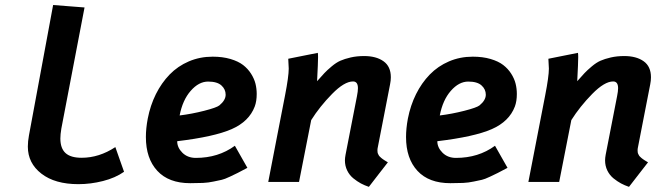

<svg xmlns="http://www.w3.org/2000/svg" viewBox="-20 -724 2628 764"><path d="M316.4 -694.3 224.1 -212.4Q220.2 -189 220.2 -172.9Q220.2 -133.8 240.7 -115Q261.2 -96.2 304.7 -96.2Q374.5 -96.2 439 -138.7Q444.8 -122.1 456.3 -89.4Q467.8 -56.6 473.6 -40.5Q439 -16.1 389.9 -3.7Q340.8 8.8 292 8.8Q198.7 8.8 144.8 -33Q90.8 -74.7 90.8 -140.6Q90.8 -161.6 95.2 -185.1Q111.3 -271.5 143.3 -444.6Q175.3 -617.7 191.4 -704.1Q211.9 -702.1 253.7 -699.2Q295.4 -696.3 316.4 -694.3Z M694.8 -264.6Q743.2 -270.5 792.7 -283.2Q842.3 -295.9 853 -304.7Q877.9 -325.2 877.9 -347.2Q877.9 -368.7 861.1 -384Q844.2 -399.4 808.1 -399.4Q771 -399.4 738.8 -362.5Q706.5 -325.7 694.8 -264.6ZM826.2 -498.5Q865.7 -498.5 897 -489.3Q928.2 -480 947.3 -465.3Q966.3 -450.7 979 -430.7Q991.7 -410.6 996.6 -390.9Q1001.5 -371.1 1001.5 -350.1Q1001.5 -321.3 993.7 -300.3Q971.2 -240.7 901.9 -210.2Q832.5 -179.7 685.1 -162.1Q685.1 -136.7 705.8 -116.2Q726.6 -95.7 759.3 -95.7Q848.6 -95.7 914.6 -144L964.4 -56.2Q934.1 -40 925.8 -35.9Q917.5 -31.7 895.3 -21.2Q873 -10.7 862.3 -8.5Q851.6 -6.3 830.3 -1.7Q809.1 2.9 787.6 3.9Q766.1 4.9 736.8 4.9Q651.4 4.9 606 -44.2Q560.5 -93.3 560.5 -178.7Q560.5 -212.9 567.9 -252Q578.1 -304.7 600.3 -349.4Q622.6 -394 655 -427.5Q687.5 -460.9 731.4 -479.7Q775.4 -498.5 826.2 -498.5Z M1241.7 -400.9Q1260.3 -421.9 1270.8 -433.1Q1281.2 -444.3 1299.6 -459.7Q1317.9 -475.1 1334.5 -482.4Q1351.1 -489.7 1375.5 -495.4Q1399.9 -501 1428.7 -501Q1477.1 -501 1506.1 -480.2Q1535.2 -459.5 1535.2 -416.5Q1535.2 -403.3 1532.2 -388.7Q1523.9 -346.2 1507.6 -262.2Q1491.2 -178.2 1482.9 -135.7Q1481.9 -131.8 1481.9 -125.5Q1481.9 -121.6 1482.4 -117.9Q1482.9 -114.3 1484.6 -111.1Q1486.3 -107.9 1487.5 -105.5Q1488.8 -103 1492.2 -100.1Q1495.6 -97.2 1497.1 -95.5Q1498.5 -93.8 1503.2 -90.8Q1507.8 -87.9 1509.3 -86.7Q1510.7 -85.4 1516.4 -82.3Q1522 -79.1 1523.4 -78.1Q1510.7 -62 1485.6 -29.5Q1460.4 2.9 1447.8 19.5Q1430.7 13.7 1416 5.9Q1401.4 -2 1386 -14.4Q1370.6 -26.9 1361.6 -45.4Q1352.5 -64 1352.5 -85.9Q1352.5 -95.2 1355 -108.4L1400.4 -341.3Q1404.3 -360.8 1404.3 -373Q1404.3 -399.9 1384.8 -399.9Q1350.1 -399.9 1301.3 -350.1Q1252.4 -300.3 1218.3 -246.1L1169.9 0H1047.4Q1058.6 -57.6 1080.8 -172.6Q1103 -287.6 1114.3 -344.7Q1128.9 -419.9 1128.9 -451.2Q1128.9 -459 1127 -490.2Q1146.5 -494.1 1185.8 -502Q1225.1 -509.8 1244.6 -513.7Q1245.6 -508.8 1245.6 -496.6Q1245.6 -475.1 1241.7 -400.9Z M1730 -264.6Q1778.3 -270.5 1827.9 -283.2Q1877.4 -295.9 1888.2 -304.7Q1913.1 -325.2 1913.1 -347.2Q1913.1 -368.7 1896.2 -384Q1879.4 -399.4 1843.3 -399.4Q1806.2 -399.4 1773.9 -362.5Q1741.7 -325.7 1730 -264.6ZM1861.3 -498.5Q1900.9 -498.5 1932.1 -489.3Q1963.4 -480 1982.4 -465.3Q2001.5 -450.7 2014.2 -430.7Q2026.9 -410.6 2031.7 -390.9Q2036.6 -371.1 2036.6 -350.1Q2036.6 -321.3 2028.8 -300.3Q2006.3 -240.7 1937 -210.2Q1867.7 -179.7 1720.2 -162.1Q1720.2 -136.7 1741 -116.2Q1761.7 -95.7 1794.4 -95.7Q1883.8 -95.7 1949.7 -144L1999.5 -56.2Q1969.2 -40 1960.9 -35.9Q1952.6 -31.7 1930.4 -21.2Q1908.2 -10.7 1897.5 -8.5Q1886.7 -6.3 1865.5 -1.7Q1844.2 2.9 1822.8 3.9Q1801.3 4.9 1772 4.9Q1686.5 4.9 1641.1 -44.2Q1595.7 -93.3 1595.7 -178.7Q1595.7 -212.9 1603 -252Q1613.3 -304.7 1635.5 -349.4Q1657.7 -394 1690.2 -427.5Q1722.7 -460.9 1766.6 -479.7Q1810.5 -498.5 1861.3 -498.5Z M2276.9 -400.9Q2295.4 -421.9 2305.9 -433.1Q2316.4 -444.3 2334.7 -459.7Q2353 -475.1 2369.6 -482.4Q2386.2 -489.7 2410.6 -495.4Q2435.1 -501 2463.9 -501Q2512.2 -501 2541.3 -480.2Q2570.3 -459.5 2570.3 -416.5Q2570.3 -403.3 2567.4 -388.7Q2559.1 -346.2 2542.7 -262.2Q2526.4 -178.2 2518.1 -135.7Q2517.1 -131.8 2517.1 -125.5Q2517.1 -121.6 2517.6 -117.9Q2518.1 -114.3 2519.8 -111.1Q2521.5 -107.9 2522.7 -105.5Q2523.9 -103 2527.3 -100.1Q2530.8 -97.2 2532.2 -95.5Q2533.7 -93.8 2538.3 -90.8Q2543 -87.9 2544.4 -86.7Q2545.9 -85.4 2551.5 -82.3Q2557.1 -79.1 2558.6 -78.1Q2545.9 -62 2520.8 -29.5Q2495.6 2.9 2482.9 19.5Q2465.8 13.7 2451.2 5.9Q2436.5 -2 2421.1 -14.4Q2405.8 -26.9 2396.7 -45.4Q2387.7 -64 2387.7 -85.9Q2387.7 -95.2 2390.1 -108.4L2435.5 -341.3Q2439.5 -360.8 2439.5 -373Q2439.5 -399.9 2419.9 -399.9Q2385.3 -399.9 2336.4 -350.1Q2287.6 -300.3 2253.4 -246.1L2205.1 0H2082.5Q2093.8 -57.6 2116 -172.6Q2138.2 -287.6 2149.4 -344.7Q2164.1 -419.9 2164.1 -451.2Q2164.1 -459 2162.1 -490.2Q2181.6 -494.1 2220.9 -502Q2260.3 -509.8 2279.8 -513.7Q2280.8 -508.8 2280.8 -496.6Q2280.8 -475.1 2276.9 -400.9Z"/></svg>

Font: Fantasque Sans Mono
Style: Bold Italic
Weight: 700
Italic angle: -11°
Monospace: yes
Designer: Jany Belluz
Version: Version 1.7.1